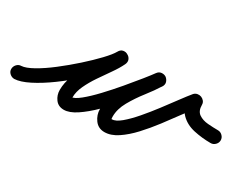

<svg xmlns="http://www.w3.org/2000/svg" viewBox="-71 -514 982 779"><g transform="rotate(30 419.5 -124.0)"><path d="M-21 3Q-21 -9 -12.5 -18.5Q-4 -28 8 -28Q28 -29 62 -48Q96 -67 135.5 -97.5Q175 -128 212.5 -161.5Q250 -195 278.5 -225Q307 -255 317 -273Q324 -286 336 -288Q348 -290 357 -284Q367 -279 371.5 -268.5Q376 -258 370 -245Q358 -220 338.5 -192.5Q319 -165 299 -135.5Q279 -106 265.5 -77Q252 -48 252 -22Q252 -18 253 -16.5Q254 -15 252 -18Q250 -19 247.5 -19.5Q245 -20 246 -20Q261 -20 287.5 -41.5Q314 -63 345.5 -96.5Q377 -130 407.5 -166Q438 -202 462 -232Q486 -262 496 -276Q504 -287 516 -288Q528 -289 537 -283Q546 -276 549.5 -265Q553 -254 545 -242Q527 -213 500 -178.5Q473 -144 452.5 -107.5Q432 -71 432 -36Q432 -24 434 -24Q452 -24 476.5 -44.5Q501 -65 528.5 -97Q556 -129 582.5 -164Q609 -199 631.5 -229.5Q654 -260 669 -278Q676 -285 685 -286.5Q694 -288 702 -285Q710 -282 716 -275Q722 -268 722 -258Q722 -229 739.5 -217Q757 -205 782.5 -203Q808 -201 830 -201Q830 -201 830 -201Q830 -201 830 -201Q842 -201 851 -192Q860 -183 860 -171Q860 -159 851 -150Q842 -141 830 -141Q789 -141 750.5 -149.5Q712 -158 687 -183Q662 -208 662 -258Q662 -268 672.5 -269Q683 -270 695 -265Q706 -261 713.5 -253.5Q721 -246 715 -238Q695 -216 670 -181.5Q645 -147 616.5 -109.5Q588 -72 557.5 -39Q527 -6 495.5 15Q464 36 434 36Q405 36 388.5 13.5Q372 -9 372 -36Q372 -80 393.5 -121Q415 -162 443.5 -200.5Q472 -239 495 -274Q502 -286 514 -286.5Q526 -287 536 -281Q545 -274 549 -263Q553 -252 544 -240Q529 -220 502 -185.5Q475 -151 442 -112.5Q409 -74 373.5 -39Q338 -4 305 18Q272 40 246 40Q220 40 206 21Q192 2 192 -22Q192 -56 205.5 -88.5Q219 -121 239.5 -152Q260 -183 281 -212.5Q302 -242 316 -271Q323 -285 334.5 -286.5Q346 -288 357 -283Q367 -277 371.5 -266.5Q376 -256 369 -243Q355 -219 323 -184.5Q291 -150 249 -112.5Q207 -75 162.5 -42.5Q118 -10 77.5 10.5Q37 31 10 32Q-2 32 -11.5 23.5Q-21 15 -21 3Z"/></g></svg>

Font: FRB American Cursive Guidelines
Style: Bold Italic
Weight: 700
Italic angle: -25°
Version: Version 2.0;Modular Font Editor K font №1